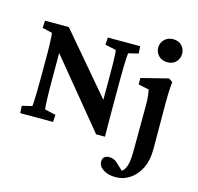

<svg xmlns="http://www.w3.org/2000/svg" viewBox="-123 -796 1185 1150"><g transform="rotate(15 469.0 -221.0)"><path d="M501 -168V-339.8Q501 -390.6 500.5 -428.2Q500 -465.8 498.5 -487.8Q497.1 -509.8 495.1 -513.7L427.7 -528.3L430.7 -573.2H630.9L633.8 -528.3L572.3 -513.7Q571.3 -509.8 569.8 -487.8Q568.4 -465.8 567.4 -428.2Q566.4 -390.6 566.4 -339.8V-138.7Q566.4 -97.7 566.9 -63.5Q567.4 -29.3 567.4 4.9H512.7L131.8 -458L172.9 -459V-242.2Q172.9 -187.5 173.8 -148.4Q174.8 -109.4 176.3 -87.4Q177.7 -65.4 179.7 -59.6L247.1 -44.9L244.1 0H41L38.1 -44.9L99.6 -59.6Q101.6 -65.4 102.5 -88.4Q103.5 -111.3 104.5 -150.9Q105.5 -190.4 105.5 -242.2V-384.8Q105.5 -418.9 104.5 -446.8Q103.5 -474.6 102.1 -492.2Q100.6 -509.8 99.6 -513.7L38.1 -528.3L41 -573.2H188.5L533.2 -168ZM690.4 222.7Q644.5 222.7 614.3 203.1Q584 183.6 584 154.3Q584 134.8 595.2 125.5Q606.4 116.2 625 116.2Q640.6 116.2 653.3 121.6Q666 127 678.7 139.6L730.5 188.5L694.3 182.6Q710.9 182.6 724.6 170.4Q738.3 158.2 746.6 127.9Q754.9 97.7 754.9 42L755.9 -234.4Q755.9 -271.5 753.4 -295.4Q751 -319.3 747.1 -335.9L681.6 -349.6V-389.6L848.6 -431.6L872.1 -415Q869.1 -387.7 867.7 -356.4Q866.2 -325.2 866.2 -276.4L867.2 4.9Q867.2 71.3 843.3 120.1Q819.3 168.9 779.3 195.8Q739.3 222.7 690.4 222.7ZM812.5 -522.5Q778.3 -522.5 757.8 -543.5Q737.3 -564.5 737.3 -593.8Q737.3 -622.1 757.8 -643.6Q778.3 -665 812.5 -665Q846.7 -665 866.2 -643.6Q885.7 -622.1 885.7 -593.8Q885.7 -564.5 866.2 -543.5Q846.7 -522.5 812.5 -522.5Z"/></g></svg>

Font: Crimson Pro SemiBold
Style: Regular
Weight: 600
Designer: Jacques Le Bailly
Foundry: Baron von Fonthausen
Version: Version 1.003